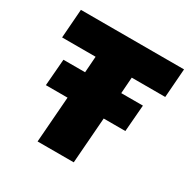

<svg xmlns="http://www.w3.org/2000/svg" viewBox="-159 -852 984 998"><g transform="rotate(30 333.0 -352.5)"><path d="M452 -532 445 -435H575L562 -275H432L411 0H194L215 -275H85L98 -435H228L235 -532H34L47 -705H666L653 -532Z"/></g></svg>

Font: Nunito Sans Heavy Heavy
Style: Italic
Weight: 400
Italic angle: -4.541°
Designer: Vernon Adams
Foundry: Vernon Adams
Version: Version 2.002